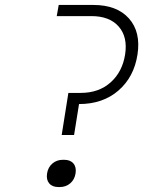

<svg xmlns="http://www.w3.org/2000/svg" viewBox="-20 -750 640 775"><path d="M229 -205 256 -375H306Q379 -375 426.5 -417.5Q474 -460 485 -530Q496 -601 459 -643Q422 -685 349 -685H209L217 -730H357Q452 -730 500.5 -675.5Q549 -621 535 -530Q521 -439 458 -384.5Q395 -330 299 -330L279 -205ZM216 5Q191 5 178.5 -10Q166 -25 170 -50Q174 -75 191.5 -90Q209 -105 234 -105H239Q264 -105 276.5 -90Q289 -75 285 -50Q281 -25 263.5 -10Q246 5 221 5Z"/></svg>

Font: JetBrains Mono Thin
Style: Italic
Weight: 100
Italic angle: -9°
Monospace: yes
Designer: Philipp Nurullin, Konstantin Bulenkov
Foundry: JetBrains
Version: Version 2.305; ttfautohint (v1.8.4.7-5d5b)